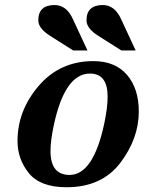

<svg xmlns="http://www.w3.org/2000/svg" viewBox="-20 -747 631 776"><path d="M249 9.8Q143.1 9.8 96.9 -46.9Q50.8 -103.5 50.8 -177.2Q50.8 -300.3 136.5 -400.1Q222.2 -500 357.4 -500Q445.8 -500 493.4 -444.3Q541 -388.7 541 -296.4Q541 -187 466.1 -88.6Q391.1 9.8 249 9.8ZM261.2 -40Q356.9 -40 401.4 -247.6Q415 -312.5 415 -356.4Q415 -449.7 343.8 -449.7Q241.7 -449.7 197.3 -240.2Q184.1 -178.7 184.1 -136.2Q184.1 -40 261.2 -40ZM528.3 -543H470.7L377.4 -602.1Q329.6 -632.3 329.6 -664.6Q329.6 -726.6 395.5 -726.6Q444.8 -726.6 470.7 -667ZM333.5 -543H275.9L182.6 -602.1Q134.8 -632.3 134.8 -664.6Q134.8 -726.6 200.7 -726.6Q250 -726.6 275.9 -667Z"/></svg>

Font: Munson
Style: Bold Italic
Weight: 700
Italic angle: -12°
Designer: Paul James MIller
Foundry: High-Logic / Made with FontCreator
Version: Version 2.10;May 5, 2019;FontCreator 11.5.0.2430 64-bit